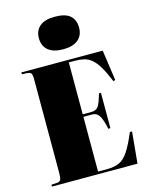

<svg xmlns="http://www.w3.org/2000/svg" viewBox="-144 -1098 917 1186"><g transform="rotate(-15 314.0 -504.5)"><path d="M37 0V-12L71 -14Q90 -15 96 -26Q102 -37 102 -70V-673Q102 -698 95.5 -707Q89 -716 66 -717L37 -718V-730H557L585 -535L572 -531Q547 -592 525 -628.5Q503 -665 480.5 -683.5Q458 -702 432 -708Q406 -714 373 -714H336V-382H392Q422 -382 436 -402Q450 -422 466 -480L479 -482V-256L466 -254Q453 -316 437 -341Q421 -366 393 -366H336V-16H396Q441 -16 472 -30Q503 -44 530 -84Q557 -124 589 -201H603L584 0ZM325 -801Q262 -801 229 -828.5Q196 -856 196 -906Q196 -954 228 -981.5Q260 -1009 325 -1009Q392 -1009 422.5 -982Q453 -955 453 -905Q453 -856 420 -828.5Q387 -801 325 -801Z"/></g></svg>

Font: Literata 72pt Black
Style: Regular
Weight: 900
Designer: Latin by Veronika Burian and Jose Scaglione. Greek by Irene Vlachou. Cyrillic by Vera Evstafieva.
Foundry: TypeTogether
Version: Version 3.002